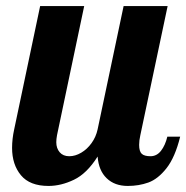

<svg xmlns="http://www.w3.org/2000/svg" viewBox="-20 -595 609 628"><path d="M19.5 -111.3Q19.5 -140.6 26.4 -171.9L111.3 -575.2H255.4L166.5 -152.8Q164.1 -139.6 164.1 -129.9Q164.1 -109.9 175.3 -96.9Q186.5 -84 206.5 -84Q226.1 -84 245.6 -95.5Q265.1 -106.9 279.5 -127Q293.9 -147 299.3 -171.9L384.3 -575.2H528.3L439 -152.8Q435.1 -135.7 435.1 -121.1Q435.1 -100.1 443.6 -92Q452.1 -84 472.2 -84Q492.7 -84 506.6 -101.8Q520.5 -119.6 527.3 -147.9H569.3Q552.7 -80.6 524.7 -44.9Q496.6 -9.3 465.3 2Q434.1 13.2 397.9 13.2Q355 13.2 328.9 -12Q302.7 -37.1 299.3 -83Q264.2 -27.3 221.9 -7.1Q179.7 13.2 138.7 13.2Q77.6 13.2 48.6 -21.7Q19.5 -56.6 19.5 -111.3Z"/></svg>

Font: Pattaya
Style: Regular
Weight: 400
Designer: Pablo Impallari / Thai characters Designed by Thanarat Vachiruckul and Suppakit Chalermlarp
Foundry: Pablo Impallari
Version: Version 2.000